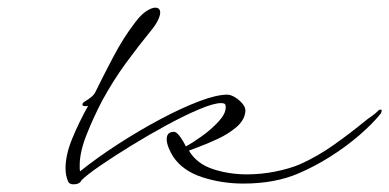

<svg xmlns="http://www.w3.org/2000/svg" viewBox="-20 -467 1016 501"><path d="M172 14Q161 14 158 7Q151 -8 151 -28Q151 -63 168.5 -105.5Q186 -148 210 -191Q207 -190 203 -190Q195 -190 195 -194Q195 -198 201 -202Q223 -215 228 -225Q247 -264 274.5 -316.5Q302 -369 333 -409Q348 -429 362 -438Q376 -447 385 -447Q398 -447 398 -434Q398 -427 392.5 -415Q387 -403 374 -387Q342 -348 309 -303Q276 -258 247 -205Q223 -159 205.5 -114.5Q188 -70 188 -36Q188 -32 188 -28Q188 -24 189 -20Q234 -56 289 -91.5Q344 -127 398.5 -156Q453 -185 499 -202.5Q545 -220 573 -220Q582 -220 593.5 -213Q605 -206 613.5 -195.5Q622 -185 620 -174Q617 -152 596 -134.5Q575 -117 548 -104.5Q521 -92 499.5 -84Q478 -76 473 -74Q493 -40 535 -26Q577 -12 624 -12Q662 -12 699 -19.5Q736 -27 762 -38Q809 -59 852.5 -90Q896 -121 930 -149Q941 -158 950 -164Q959 -170 969 -180Q971 -181 973 -181Q976 -181 976 -178Q976 -175 973 -170Q952 -144 918 -114.5Q884 -85 843 -59Q802 -33 760 -15Q698 12 615 12Q559 12 508 -4.5Q457 -21 432 -58Q425 -69 420 -81.5Q415 -94 415 -104Q415 -123 434 -123Q441 -123 450.5 -109.5Q460 -96 465 -85Q482 -94 506.5 -111.5Q531 -129 550 -149.5Q569 -170 569 -187Q569 -195 565.5 -196.5Q562 -198 557 -198Q538 -198 500 -182Q462 -166 415 -140.5Q368 -115 322.5 -87Q277 -59 242 -35Q207 -11 193 3Q188 14 172 14Z"/></svg>

Font: WindSong
Style: Regular
Weight: 400
Designer: Robert E. Leuschke
Foundry: Robert E. Leuschke
Version: Version 1.010; ttfautohint (v1.8.3)